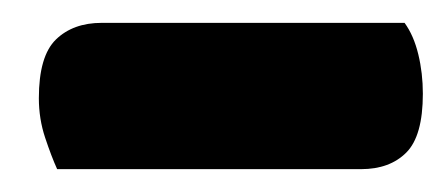

<svg xmlns="http://www.w3.org/2000/svg" viewBox="-20 -712 390 168"><path d="M30 -564Q25 -575 19.5 -591.5Q14 -608 14 -626Q14 -663 29 -677.5Q44 -692 69 -692H334Q342 -681 346 -664.5Q350 -648 350 -630Q350 -593 335.5 -578.5Q321 -564 296 -564Z"/></svg>

Font: Baloo Paaji
Style: Regular
Weight: 400
Designer: Shuchita Grover and Ek Type
Foundry: Ek Type
Version: Version 1.443;PS 1.000;hotconv 16.6.51;makeotf.lib2.5.65220;